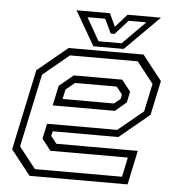

<svg xmlns="http://www.w3.org/2000/svg" viewBox="-51 -746 728 793"><g transform="rotate(5 313.0 -349.0)"><path d="M526 -540 607 -437 576.5 -294.5 452 -191.5H180L175.5 -172L199.5 -141.5H537L507 0H100.5L19.5 -103L90.5 -437L215.5 -540ZM447 -429 484 -382.5 474.5 -337 428 -298H170.5L188 -380.5L246.5 -429ZM504.5 -510H223.5L115.5 -420.5L51 -117.5L120.5 -29.5H481.5L498.5 -110.5H177.5L140.5 -157.5L154 -220.5H444.5L549 -306.5L573.5 -422.5ZM427 -398.5H254.5L217.5 -368L209 -328H422L447.5 -349L451.5 -368ZM316.5 -556 234.5 -698H373L398 -644L446 -698H584.5L442.5 -556ZM336 -578.5H431.5L526 -673.5H452.5L399.5 -614.5H383.5L355.5 -673.5H282Z"/></g></svg>

Font: Tourney Thin Light
Style: Italic
Weight: 300
Italic angle: -12°
Version: Version 1.015